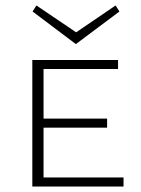

<svg xmlns="http://www.w3.org/2000/svg" viewBox="-20 -681 516 701"><path d="M257 -520 99 -639 113 -661 258 -563 402 -661 416 -639ZM431 -33V0H98V-462H411V-429H139V-248H371V-215H139V-33Z"/></svg>

Font: Ysabeau SC Light
Style: Regular
Weight: 300
Designer: Christian Thalmann (Catharsis Fonts)
Version: Version 0.003